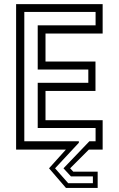

<svg xmlns="http://www.w3.org/2000/svg" viewBox="-20 -720 572 924"><path d="M297.5 184.5 216 90 297 0H57.5V-700H474V-558.5H199V-424H439.5V-282.5H199V-141.5H474V0H407.5L317.5 90L332.5 106H450V184.5ZM308 161.5H427V129H321.5L285.5 90L410 -40H440V-104H161.5V-321.5H405V-385.5H161.5V-598H440V-662.5H97V-40H359.5V-33L245 90Z"/></svg>

Font: Tourney Thin
Style: Regular
Weight: 400
Version: Version 1.015